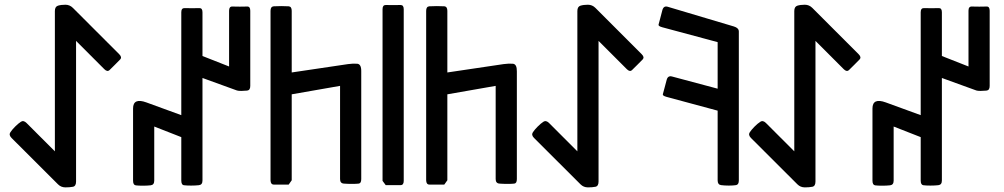

<svg xmlns="http://www.w3.org/2000/svg" viewBox="-20 -812 4349 832"><path d="M95.2 -278.8 217.8 -156.2V-764.2Q217.8 -783.2 231.2 -787.4Q244.6 -791.5 263.4 -791.5Q282.2 -791.5 295.9 -777.8L496.6 -577.1Q509.8 -564 500.7 -554.4Q491.7 -544.9 478.3 -531.7Q464.8 -518.6 455.1 -508.8Q445.3 -499 432.1 -512.2L309.6 -634.8V-25.4Q309.6 -5.4 296.1 -2.7Q282.7 0 263.7 0Q244.6 0 231.4 -13.2L30.3 -213.9Q17.1 -227.1 24.9 -238.8Q32.7 -250.5 45.9 -263.7Q59.1 -276.9 70.6 -284.4Q82 -292 95.2 -278.8Z M1064.5 -765.6V-439.5Q1064.5 -420.9 1050.8 -419.4Q1037.1 -418 1025.4 -418Q1012.2 -418 1006.8 -419.9L857.4 -474.1V-29.8Q857.4 -11.2 842 -9.5Q826.7 -7.8 807.9 -7.8Q789.1 -7.8 777.3 -9.3Q765.6 -10.7 765.6 -29.8V-217.8L648.4 -263.7V-29.3Q648.4 -10.7 632.8 -9Q617.2 -7.3 598.6 -7.3Q580.1 -7.3 568.4 -8.8Q556.6 -10.3 556.6 -29.3V-341.8Q556.6 -389.2 614.3 -368.2L765.6 -313V-758.8Q765.6 -777.3 779.8 -776.9Q793.9 -776.4 812.5 -776.4Q831.1 -776.4 844.2 -776.9Q857.4 -777.3 857.4 -758.8V-569.3L972.7 -523.9V-765.6Q972.7 -784.2 986.8 -783.7Q1001 -783.2 1019.5 -783.2Q1038.1 -783.2 1051.3 -783.7Q1064.5 -784.2 1064.5 -765.6Z M1545.4 -502.9V-36.1Q1545.4 -17.6 1534.4 -16.4Q1523.4 -15.1 1504.9 -15.1Q1486.3 -15.1 1470 -16.4Q1453.6 -17.6 1453.6 -36.1V-439.9Q1349.1 -421.9 1244.1 -403.3V-30.8L1231 -12.2H1198.7H1166.5Q1152.8 -12.2 1152.3 -30.8V-765.1Q1152.3 -783.7 1166.3 -784.7Q1180.2 -785.6 1198.7 -785.6Q1217.3 -785.6 1230.7 -784.7Q1244.1 -783.7 1244.1 -765.1V-498L1487.8 -534.2Q1508.8 -537.1 1527.3 -535.9Q1545.9 -534.7 1545.4 -502.9Z M1729.5 -772V-28.3Q1729.5 -9.8 1715.8 -9.8H1683.6H1651.4L1637.7 -28.3V-772Q1637.7 -790.5 1651.4 -790.3Q1665 -790 1683.6 -790Q1702.1 -790 1715.8 -790.3Q1729.5 -790.5 1729.5 -772Z M2219.7 -502.9V-36.1Q2219.7 -17.6 2208.7 -16.4Q2197.8 -15.1 2179.2 -15.1Q2160.6 -15.1 2144.3 -16.4Q2127.9 -17.6 2127.9 -36.1V-439.9Q2023.4 -421.9 1918.5 -403.3V-30.8L1905.3 -12.2H1873H1840.8Q1827.1 -12.2 1826.7 -30.8V-765.1Q1826.7 -783.7 1840.6 -784.7Q1854.5 -785.6 1873 -785.6Q1891.6 -785.6 1905 -784.7Q1918.5 -783.7 1918.5 -765.1V-498L2162.1 -534.2Q2183.1 -537.1 2201.7 -535.9Q2220.2 -534.7 2219.7 -502.9Z M2359.4 -278.8 2481.9 -156.2V-764.2Q2481.9 -783.2 2495.4 -787.4Q2508.8 -791.5 2527.6 -791.5Q2546.4 -791.5 2560.1 -777.8L2760.7 -577.1Q2773.9 -564 2764.9 -554.4Q2755.9 -544.9 2742.4 -531.7Q2729 -518.6 2719.2 -508.8Q2709.5 -499 2696.3 -512.2L2573.7 -634.8V-25.4Q2573.7 -5.4 2560.3 -2.7Q2546.9 0 2527.8 0Q2508.8 0 2495.6 -13.2L2294.4 -213.9Q2281.2 -227.1 2289.1 -238.8Q2296.9 -250.5 2310.1 -263.7Q2323.2 -276.9 2334.7 -284.4Q2346.2 -292 2359.4 -278.8Z M2850.1 -767.6Q2855.5 -788.1 2873.5 -782.7L3160.2 -697.3Q3181.6 -690.9 3181.6 -675.3V-30.3Q3181.6 -11.7 3169.4 -9.8Q3157.2 -7.8 3138.4 -7.8Q3119.6 -7.8 3104.7 -9.8Q3089.8 -11.7 3089.8 -30.3V-332.5L2868.7 -392.1Q2850.6 -397 2852.3 -403.6Q2854 -410.2 2858.9 -428.2Q2863.8 -446.3 2868.9 -465.8Q2874 -485.4 2892.1 -480.5L3089.8 -427.7V-629.4L2850.1 -693.8Q2832 -698.7 2833.7 -705.3Q2835.4 -711.9 2840.3 -730Q2845.2 -748 2850.1 -767.6Z M3299.3 -278.8 3421.9 -156.2V-764.2Q3421.9 -783.2 3435.3 -787.4Q3448.7 -791.5 3467.5 -791.5Q3486.3 -791.5 3500 -777.8L3700.7 -577.1Q3713.9 -564 3704.8 -554.4Q3695.8 -544.9 3682.4 -531.7Q3668.9 -518.6 3659.2 -508.8Q3649.4 -499 3636.2 -512.2L3513.7 -634.8V-25.4Q3513.7 -5.4 3500.2 -2.7Q3486.8 0 3467.8 0Q3448.7 0 3435.5 -13.2L3234.4 -213.9Q3221.2 -227.1 3229 -238.8Q3236.8 -250.5 3250 -263.7Q3263.2 -276.9 3274.7 -284.4Q3286.1 -292 3299.3 -278.8Z M4268.6 -765.6V-439.5Q4268.6 -420.9 4254.9 -419.4Q4241.2 -418 4229.5 -418Q4216.3 -418 4210.9 -419.9L4061.5 -474.1V-29.8Q4061.5 -11.2 4046.1 -9.5Q4030.8 -7.8 4012 -7.8Q3993.2 -7.8 3981.4 -9.3Q3969.7 -10.7 3969.7 -29.8V-217.8L3852.5 -263.7V-29.3Q3852.5 -10.7 3836.9 -9Q3821.3 -7.3 3802.7 -7.3Q3784.2 -7.3 3772.5 -8.8Q3760.7 -10.3 3760.7 -29.3V-341.8Q3760.7 -389.2 3818.4 -368.2L3969.7 -313V-758.8Q3969.7 -777.3 3983.9 -776.9Q3998 -776.4 4016.6 -776.4Q4035.2 -776.4 4048.3 -776.9Q4061.5 -777.3 4061.5 -758.8V-569.3L4176.8 -523.9V-765.6Q4176.8 -784.2 4190.9 -783.7Q4205.1 -783.2 4223.6 -783.2Q4242.2 -783.2 4255.4 -783.7Q4268.6 -784.2 4268.6 -765.6Z"/></svg>

Font: Tonyukuk
Style: Regular
Weight: 400
Designer: facebook.com/biligbitig
Foundry: facebook.com/biligbitig
Version: Version 1.0